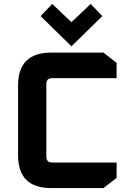

<svg xmlns="http://www.w3.org/2000/svg" viewBox="-20 -958 664 978"><path d="M72 -168V-522Q72 -690 240 -690H507L574 -638V-560H246Q216 -560 216 -530V-160Q216 -130 246 -130H574V-52L507 0H240Q72 0 72 -168ZM187 -876 246 -938 344 -845 442 -938 501 -876 344 -722Z"/></svg>

Font: Oxanium
Style: Bold
Weight: 700
Designer: Severin Meyer
Version: Version 2.000